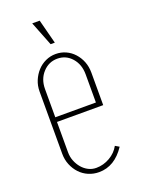

<svg xmlns="http://www.w3.org/2000/svg" viewBox="-128 -708 568 773"><g transform="rotate(-20 156.0 -321.5)"><path d="M45 -381Q45 -406 54 -427.5Q63 -449 78 -465.5Q93 -482 113.5 -491.5Q134 -501 157 -501Q180 -501 200 -492Q220 -483 235 -466.5Q250 -450 258.5 -428.5Q267 -407 267 -381V-242H69V-112Q69 -92 76 -74.5Q83 -57 94.5 -43.5Q106 -30 121.5 -22Q137 -14 155 -14Q186 -14 213.5 -30Q241 -46 255 -72L272 -62Q227 6 160 6Q136 6 115 -3Q94 -12 78.5 -28.5Q63 -45 54 -67Q45 -89 45 -114ZM243 -262V-383Q243 -425 218.5 -453Q194 -481 157 -481Q120 -481 94.5 -453Q69 -425 69 -383V-262ZM152 -545 111 -649H143L170 -545Z"/></g></svg>

Font: Moniqa Thin Paragraph
Style: Regular
Weight: 100
Designer: Rajesh Rajput
Foundry: Rajesh Rajput
Version: Version 1.000